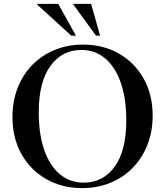

<svg xmlns="http://www.w3.org/2000/svg" viewBox="-20 -955 848 986"><path d="M407 -726Q510.5 -726 591.2 -679.5Q672 -633 718 -550.8Q764 -468.5 764 -361.5Q764 -279.5 737.2 -211.5Q710.5 -143.5 661.8 -93.5Q613 -43.5 546.8 -16.2Q480.5 11 402 11Q298 11 217 -35.5Q136 -82 90 -164.2Q44 -246.5 44 -354.5Q44 -436 70.8 -504Q97.5 -572 146.2 -621.8Q195 -671.5 261.5 -698.8Q328 -726 407 -726ZM409 -17Q510 -17 569.2 -99.5Q628.5 -182 628.5 -336Q628.5 -451.5 599.5 -532.5Q570.5 -613.5 518.8 -656Q467 -698.5 398.5 -698.5Q298 -698.5 238.5 -615.8Q179 -533 179 -379Q179 -263.5 208 -182.5Q237 -101.5 288.8 -59.2Q340.5 -17 409 -17ZM370 -772H346L171.5 -931V-935H279ZM494 -772H473L357 -931V-935H448Z"/></svg>

Font: Newsreader 72pt Medium
Style: Regular
Weight: 500
Designer: Hugues Gentile
Foundry: Production Type
Version: Version 1.003; ttfautohint (v1.8.3)